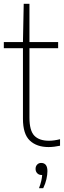

<svg xmlns="http://www.w3.org/2000/svg" viewBox="-20 -760 336 1004"><path d="M234 9Q172 9 136 -25Q100 -59 100 -139V-508H0V-540H100L104 -740H134V-540H284V-508H134V-145Q134 -77 159.5 -50.5Q185 -24 236 -24Q262 -24 294 -32V2Q280.5 5 264.5 7Q248.5 9 234 9ZM184 224Q192 203 195.8 186.2Q199.5 169.5 200.5 155H197Q183.5 155 174.8 146Q166 137 166 123Q166 109.5 174.2 100.8Q182.5 92 195 92Q228 92 228 135Q228 153 222.8 176.8Q217.5 200.5 206 224Z"/></svg>

Font: Encode Sans Cnd Th
Style: Regular
Weight: 100
Width: 3
Designer: Multiple Designers
Foundry: Impallari Type
Version: Version 3.002; ttfautohint (v1.8.3) -l 8 -r 50 -G 200 -x 14 